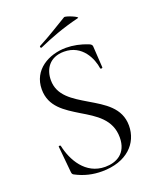

<svg xmlns="http://www.w3.org/2000/svg" viewBox="-147 -871 785 968"><g transform="rotate(-20 245.5 -386.5)"><path d="M145 -508C145 -566 177 -621 256 -621C354 -621 392 -532 399 -480C400 -475 411 -475 411 -481L404 -595C404 -602 399 -608 389 -612C350 -628 309 -636 272 -636C180 -636 86 -585 86 -480C86 -387 157 -345 227 -302C299 -259 373 -216 373 -119C373 -32 313 -4 254 -4C148 -4 96 -100 79 -180C78 -184 66 -185 68 -178L81 -42C82 -32 83 -27 90 -23C137 2 183 12 231 12C364 12 437 -64 437 -159C437 -255 360 -298 286 -342C214 -385 145 -425 145 -508ZM158 -679C226 -709 291 -734 380 -756C396 -759 325 -789 316 -784C265 -754 215 -721 153 -689C149 -687 152 -676 158 -679Z"/></g></svg>

Font: Cormorant Garamond
Style: Regular
Weight: 400
Designer: Christian Thalmann (Catharsis Fonts)
Foundry: Catharsis Fonts
Version: Version 4.002;Glyphs 3.4 (3410)